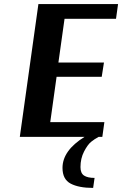

<svg xmlns="http://www.w3.org/2000/svg" viewBox="-20 -670 598 940"><path d="M491 -72 481 0H463Q444 10 426.5 24Q409 38 391.5 72Q374 106 374 148Q374 178 391.5 189.5Q409 201 443 201L436 250Q366 250 326 229Q286 208 286 152Q286 67 394 0H77L168 -650H558L548 -578H296L266 -364H489L478 -294H257L226 -72Z"/></svg>

Font: Arsenal
Style: Bold Italic
Weight: 700
Italic angle: -9°
Designer: Andrij Shevchenko
Foundry: Stairsfor.com
Version: Version 1.000